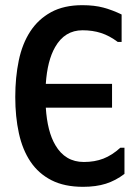

<svg xmlns="http://www.w3.org/2000/svg" viewBox="-20 -726 540 742"><path d="M461 -155V-54Q427 -28 389 -16Q351 -4 301 -4Q229 -4 179 -29.5Q129 -55 98 -101Q67 -147 53 -211Q39 -275 39 -351Q39 -427 52.5 -492Q66 -557 97 -604.5Q128 -652 177.5 -679Q227 -706 298 -706Q345 -706 380 -696.5Q415 -687 450 -670V-564H435Q403 -588 370.5 -598.5Q338 -609 299 -609Q230 -609 193 -544Q163 -492 157 -402H413V-310H157Q163 -217 194 -165Q232 -100 304 -100Q346 -100 379.5 -113Q413 -126 445 -155Z"/></svg>

Font: D2Coding ligature
Style: Bold
Weight: 700
Monospace: yes
Designer: Yong-Rak Park; Jeong-Hwan Yoon; Sang-Min Lee;
Foundry: NHN Corporation
Version: Version 1.3.2; Build 20180524